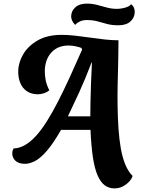

<svg xmlns="http://www.w3.org/2000/svg" viewBox="-20 -883 780 1063"><path d="M613 160Q583 160 560 143Q537 126 520.5 88.5Q504 51 494.5 -11Q485 -73 481 -164H318Q275 -89 239.5 -48Q204 -7 174 8.5Q144 24 119 24Q82 24 64.5 6Q47 -12 48 -35Q48 -43 50 -49Q52 -55 55 -61Q88 -62 119.5 -80.5Q151 -99 181 -132.5Q211 -166 241 -214Q271 -262 302 -322.5Q333 -383 366 -455Q399 -527 435 -609L430 -618Q416 -623 397 -627Q378 -631 359 -631Q301 -631 265.5 -593.5Q230 -556 228 -492Q228 -464 233 -438.5Q238 -413 253 -383Q240 -372 222.5 -366.5Q205 -361 191 -361Q153 -361 128 -378.5Q103 -396 91.5 -425.5Q80 -455 81 -490Q82 -538 109 -583.5Q136 -629 189 -659.5Q242 -690 322 -690Q357 -690 396.5 -685.5Q436 -681 477.5 -675Q519 -669 559.5 -664.5Q600 -660 636 -660Q636 -605 634.5 -544Q633 -483 631.5 -420Q630 -357 631 -296Q632 -231 636 -171Q640 -111 649 -60.5Q658 -10 674 28.5Q690 67 714 91Q710 106 695.5 122Q681 138 660 149Q639 160 613 160ZM356 -239H480Q480 -274 481 -321Q482 -368 484 -423.5Q486 -479 489 -537H487Q452 -445 417.5 -370Q383 -295 356 -239ZM636 -743Q599 -743 572 -750.5Q545 -758 519 -765Q493 -772 461 -772Q438 -772 421.5 -764Q405 -756 396 -745Q383 -759 378.5 -770.5Q374 -782 374 -792Q374 -821 396.5 -842Q419 -863 460 -863Q490 -863 517 -856Q544 -849 571 -841.5Q598 -834 626 -834Q650 -834 674 -841Q698 -848 706 -860Q717 -851 721.5 -840Q726 -829 726 -818Q726 -786 702.5 -764.5Q679 -743 636 -743Z"/></svg>

Font: Sansita Swashed Light SemiBold
Style: Regular
Weight: 600
Version: Version 1.003